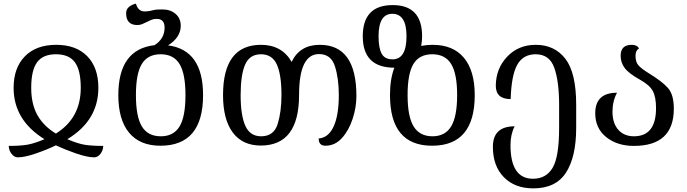

<svg xmlns="http://www.w3.org/2000/svg" viewBox="-20 -793 3788 1058"><path d="M78 74Q116 74 177 53Q238 32 288 8Q337 31 399 52.5Q461 74 499 74Q518 74 533 55.5Q548 37 549 11Q486 11 448 5Q410 -1 351 -26Q522 -129 522 -309Q522 -421 460.5 -483.5Q399 -546 290 -546Q179 -546 117 -482.5Q55 -419 55 -309Q55 -131 225 -26Q171 -3 132.5 4Q94 11 28 11Q29 36 44 55Q59 74 78 74ZM288 -57Q220 -98 186 -159Q152 -220 152 -309Q152 -406 184.5 -450Q217 -494 288 -494Q360 -494 392.5 -450Q425 -406 425 -309Q425 -142 288 -57Z M864 10Q1099 10 1099 -269Q1099 -518 906 -543Q976 -587 976 -651Q976 -692 947.5 -716.5Q919 -741 875 -741Q862 -741 848.5 -740.5Q835 -740 820 -736Q805 -732 794.5 -731Q784 -730 777 -730Q741 -730 729 -773Q707 -768 691 -755Q675 -742 675 -720Q675 -655 737 -655Q752 -655 764.5 -660.5Q777 -666 789 -672Q801 -678 814 -683.5Q827 -689 843 -689Q887 -689 887 -641Q887 -579 831 -544Q632 -521 632 -269Q632 -133 691.5 -61.5Q751 10 864 10ZM866 -42Q795 -42 762 -96Q729 -150 729 -269Q729 -387 761.5 -440.5Q794 -494 865 -494Q937 -494 969.5 -440Q1002 -386 1002 -269Q1002 -149 969 -95.5Q936 -42 866 -42Z M1417 9Q1628 9 1628 -270Q1628 -495 1738 -495Q1804 -495 1825.5 -428Q1847 -361 1847 -269Q1847 -158 1818.5 -96Q1790 -34 1736 -30Q1736 10 1773 10Q1826 10 1864 -32Q1902 -74 1923 -137.5Q1944 -201 1944 -264Q1944 -546 1742 -546Q1632 -546 1587 -452Q1533 -546 1418 -546Q1209 -546 1209 -269Q1209 -135 1262.5 -63Q1316 9 1417 9ZM1419 -42Q1358 -42 1332 -99.5Q1306 -157 1306 -269Q1306 -381 1331 -437.5Q1356 -494 1418 -494Q1480 -494 1505.5 -437.5Q1531 -381 1531 -270Q1531 -177 1510 -109.5Q1489 -42 1419 -42Z M2361 10Q2596 10 2596 -269Q2596 -403 2536.5 -474.5Q2477 -546 2364 -546Q2331 -546 2301 -540Q2306 -568 2306 -593Q2306 -765 2144 -765Q1979 -765 1979 -593Q1979 -420 2153 -420Q2129 -357 2129 -269Q2129 10 2361 10ZM2143 -466Q2100 -466 2083 -497.5Q2066 -529 2066 -593Q2066 -717 2142 -717Q2220 -717 2220 -593Q2220 -466 2143 -466ZM2363 -42Q2293 -42 2259.5 -96Q2226 -150 2226 -269Q2226 -388 2258.5 -441Q2291 -494 2362 -494Q2433 -494 2466 -440.5Q2499 -387 2499 -269Q2499 -151 2466 -96.5Q2433 -42 2363 -42Z M2919 245Q3043 245 3099 158Q3155 71 3155 -88V-216Q3155 -392 3095.5 -469Q3036 -546 2932 -546Q2837 -546 2775 -481Q2713 -416 2712 -321Q2712 -247 2794 -247Q2798 -379 2830.5 -436.5Q2863 -494 2932 -494Q3008 -494 3034.5 -419Q3061 -344 3061 -215V-89Q3061 72 3025 132Q2989 192 2917 192Q2793 192 2793 7Q2793 -53 2816 -97Q2696 -97 2696 16Q2696 122 2756.5 183.5Q2817 245 2919 245Z M3473 11Q3693 11 3693 -194Q3693 -272 3660.5 -308.5Q3628 -345 3554 -390Q3514 -415 3498 -433Q3482 -451 3482 -486Q3482 -515 3501 -526Q3491 -546 3461 -546Q3400 -546 3400 -486Q3400 -448 3422.5 -418Q3445 -388 3508 -353Q3560 -324 3577.5 -291Q3595 -258 3595 -197Q3595 -42 3473 -42Q3419 -42 3387 -78Q3355 -114 3355 -178Q3355 -235 3380 -282Q3260 -282 3260 -169Q3260 -86 3320.5 -37.5Q3381 11 3473 11Z"/></svg>

Font: Noto Serif Georgian
Style: Regular
Weight: 400
Designer: Monotype Design Team
Foundry: Monotype Imaging Inc.
Version: Version 1.901